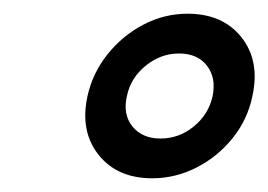

<svg xmlns="http://www.w3.org/2000/svg" viewBox="-20 -820 391 280"><path d="M165 -679.5Q170.5 -706.5 192.5 -724.2Q214.5 -742 241 -742Q268 -742 281.8 -724.2Q295.5 -706.5 290 -679.5Q284 -653 262.5 -635.5Q241 -618 214 -618Q187.5 -618 173.2 -635.5Q159 -653 165 -679.5ZM107.5 -679.5Q96.5 -628.5 123.8 -594.2Q151 -560 202 -560Q236 -560 266.8 -575.8Q297.5 -591.5 319.2 -618.5Q341 -645.5 348 -679.5Q359.5 -731 332.2 -765.5Q305 -800 253.5 -800Q219.5 -800 189 -784Q158.5 -768 136.8 -740.8Q115 -713.5 107.5 -679.5Z"/></svg>

Font: Besley Medium
Style: Italic
Weight: 500
Italic angle: -13°
Designer: Owen Earl
Foundry: indestructible type*
Version: Version 2.001